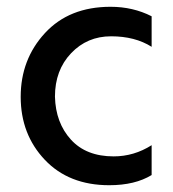

<svg xmlns="http://www.w3.org/2000/svg" viewBox="-20 -536 511 566"><path d="M302 10Q183 10 112 -65Q41 -140 41 -250.5Q41 -361 112.5 -438.5Q184 -516 306 -516Q372 -516 427 -488V-398Q378 -429 307.5 -429Q237 -429 189.5 -379Q142 -329 142 -251Q144 -174 189 -124.5Q234 -75 315 -75Q375 -75 427 -108V-20Q378 10 302 10Z"/></svg>

Font: Hind Colombo Medium
Style: Regular
Weight: 500
Designer: Jyotish Sonowal, Aditi Pimprikar
Foundry: Indian Type Foundry
Version: Version 1.000;PS 1.0;hotconv 1.0.86;makeotf.lib2.5.63406; tt